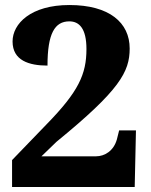

<svg xmlns="http://www.w3.org/2000/svg" viewBox="-20 -744 599 764"><path d="M28 0H516L521 -225H454L445 -189C432 -143 396 -122 362 -122H145L205 -180C456 -385 496 -458 496 -551C496 -654 415 -724 256 -724C103 -724 30 -650 30 -579C30 -503 96 -483 169 -483C169 -611 198 -659 256 -659C295 -659 324 -631 324 -549C324 -448 292 -379 165 -249L28 -107Z"/></svg>

Font: Noto Serif Malayalam ExtraBold
Style: Regular
Weight: 800
Designer: Indian type Foundry, Jelle Bosma, Monotype Design Team
Foundry: Monotype Imaging Inc.
Version: Version 2.104